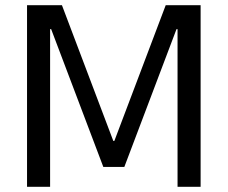

<svg xmlns="http://www.w3.org/2000/svg" viewBox="-20 -720 877 740"><path d="M84.2 -700H218.7L416.7 -176.8H420.7L618.7 -700H753.2V0H664.3V-607.8H660.3L459.2 -76.6H378.2L177.1 -607.8H173.1V0H84.2Z"/></svg>

Font: Pathway Extreme 8pt Thin
Style: Regular
Weight: 100
Designer: Eduardo Rodriguez Tunni
Foundry: Eduardo Rodriguez Tunni
Version: Version 1.000